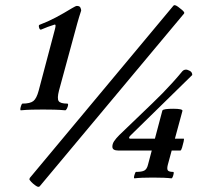

<svg xmlns="http://www.w3.org/2000/svg" viewBox="-20 -679 766 745"><path d="M61 -251Q58 -251 59 -257.5Q60 -264 62.5 -270.5Q65 -277 67 -277Q97 -277 109.5 -287Q122 -297 130 -327L193 -565Q196 -576 195.5 -580.5Q195 -585 190 -583Q177 -579 165 -574.5Q153 -570 139 -564Q134 -563 131.5 -572.5Q129 -582 134 -583Q166 -595 197 -611.5Q228 -628 259 -647Q274 -656 278 -656Q289 -656 292 -649.5Q295 -643 295 -638Q291 -625 287 -613Q283 -601 280 -589L209 -328Q201 -297 207.5 -287Q214 -277 241 -277Q245 -277 244 -270.5Q243 -264 239.5 -257.5Q236 -251 233 -251Q212 -253 190.5 -253.5Q169 -254 147 -254Q125 -254 103.5 -253.5Q82 -253 61 -251ZM128 46Q125 46 116.5 40Q108 34 101 26.5Q94 19 94 16Q94 15 96 11L653 -657Q655 -659 658 -659Q662 -659 670.5 -653Q679 -647 687 -640Q695 -633 695 -629Q695 -627 693 -625L134 44Q132 46 128 46ZM438 -95Q428 -95 422 -98.5Q416 -102 416 -110Q416 -121 423 -131.5Q430 -142 443 -155L571 -278Q591 -297 610.5 -317Q630 -337 649.5 -358.5Q669 -380 688 -403Q692 -407 696 -408Q700 -409 702 -409Q707 -409 716.5 -404Q726 -399 726 -388L487 -154Q485 -152 483 -149.5Q481 -147 481 -145Q481 -141 485 -141H693Q695 -141 692.5 -129.5Q690 -118 686.5 -106.5Q683 -95 680 -95ZM502 13Q498 13 501.5 0.5Q505 -12 508 -12Q531 -12 540.5 -17.5Q550 -23 554 -39L610 -250Q612 -254 623.5 -255.5Q635 -257 652 -257Q689 -257 688 -249L631 -39Q627 -23 631.5 -17.5Q636 -12 652 -12Q656 -12 652.5 0.5Q649 13 645 13Q621 10 573 10Q525 10 502 13Z"/></svg>

Font: Junicode VF
Style: Italic
Weight: 400
Italic angle: -11°
Designer: Peter S. Baker
Version: Version 2.209